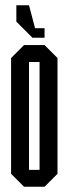

<svg xmlns="http://www.w3.org/2000/svg" viewBox="-20 -708 260 728"><path d="M103 -565 42 -626V-688H90L113 -601H149V-565ZM71 0 22 -49V-488L71 -537H149L198 -488V-49L149 0ZM130 -473H90V-64H130Z"/></svg>

Font: Commune Nuit Debout
Style: Regular
Weight: 400
Designer: Sébastien Marchal
Foundry: Sébastien Marchal
Version: Version 1.003;PS 1.3;hotconv 1.0.88;makeotf.lib2.5.647800